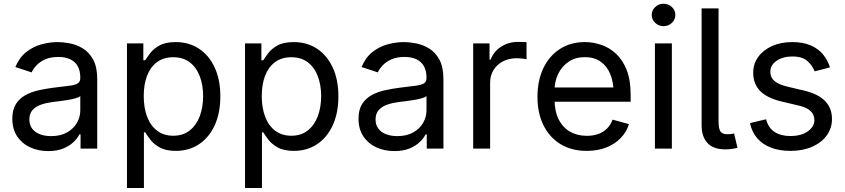

<svg xmlns="http://www.w3.org/2000/svg" viewBox="-20 -771 4386 996"><path d="M230 12.7Q178.2 12.7 136 -6.8Q93.8 -26.4 68.8 -64Q43.9 -101.6 43.9 -155.3Q43.9 -202.1 62.5 -231.4Q81.1 -260.7 112.1 -277.6Q143.1 -294.4 180.7 -302.7Q218.3 -311 256.3 -315.9Q305.2 -322.3 335.9 -325.7Q366.7 -329.1 381.6 -337.4Q396.5 -345.7 396.5 -365.7V-368.7Q396.5 -402.8 383.8 -426.5Q371.1 -450.2 345.7 -462.9Q320.3 -475.6 282.2 -475.6Q243.2 -475.6 215.3 -463.4Q187.5 -451.2 170.2 -432.9Q152.8 -414.6 144 -395.5L59.6 -423.3Q80.6 -473.1 116.2 -501.2Q151.9 -529.3 194.8 -541Q237.8 -552.7 279.8 -552.7Q307.1 -552.7 342 -546.1Q377 -539.6 409.4 -520Q441.9 -500.5 463.1 -462.2Q484.4 -423.8 484.4 -359.9V0H397.9V-74.2H392.1Q382.8 -55.2 362.3 -34.9Q341.8 -14.6 309.1 -1Q276.4 12.7 230 12.7ZM245.1 -64.9Q293.9 -64.9 327.6 -84Q361.3 -103 378.9 -133.5Q396.5 -164.1 396.5 -197.3V-272.9Q391.1 -266.6 373 -261.5Q355 -256.3 331.8 -252.4Q308.6 -248.5 286.9 -245.8Q265.1 -243.2 252.4 -241.7Q220.7 -237.8 193.1 -228.3Q165.5 -218.8 148.9 -200.4Q132.3 -182.1 132.3 -150.9Q132.3 -122.6 147 -103.5Q161.6 -84.5 187 -74.7Q212.4 -64.9 245.1 -64.9Z M638.7 204.1V-545.9H723.6V-458.5H733.4Q742.7 -473.1 759.3 -495.4Q775.9 -517.6 807.1 -535.2Q838.4 -552.7 891.6 -552.7Q960 -552.7 1012 -518.6Q1064 -484.4 1093.5 -421.1Q1123 -357.9 1123 -271.5Q1123 -184.6 1093.8 -121.1Q1064.5 -57.6 1012.5 -22.9Q960.4 11.7 892.1 11.7Q840.3 11.7 808.6 -6.1Q776.9 -23.9 759.8 -46.6Q742.7 -69.3 733.4 -84.5H726.6V204.1ZM878.9 -66.9Q930.2 -66.9 964.6 -94.5Q999 -122.1 1016.4 -168.7Q1033.7 -215.3 1033.7 -272.5Q1033.7 -329.1 1016.6 -374.8Q999.5 -420.4 965.1 -447.3Q930.7 -474.1 878.9 -474.1Q828.6 -474.1 794.4 -448.7Q760.3 -423.3 742.9 -378.2Q725.6 -333 725.6 -272.5Q725.6 -211.9 743.2 -165.5Q760.7 -119.1 795.2 -93Q829.6 -66.9 878.9 -66.9Z M1251 204.1V-545.9H1335.9V-458.5H1345.7Q1355 -473.1 1371.6 -495.4Q1388.2 -517.6 1419.4 -535.2Q1450.7 -552.7 1503.9 -552.7Q1572.3 -552.7 1624.3 -518.6Q1676.3 -484.4 1705.8 -421.1Q1735.4 -357.9 1735.4 -271.5Q1735.4 -184.6 1706.1 -121.1Q1676.8 -57.6 1624.8 -22.9Q1572.8 11.7 1504.4 11.7Q1452.6 11.7 1420.9 -6.1Q1389.2 -23.9 1372.1 -46.6Q1355 -69.3 1345.7 -84.5H1338.9V204.1ZM1491.2 -66.9Q1542.5 -66.9 1576.9 -94.5Q1611.3 -122.1 1628.7 -168.7Q1646 -215.3 1646 -272.5Q1646 -329.1 1628.9 -374.8Q1611.8 -420.4 1577.4 -447.3Q1543 -474.1 1491.2 -474.1Q1440.9 -474.1 1406.7 -448.7Q1372.6 -423.3 1355.2 -378.2Q1337.9 -333 1337.9 -272.5Q1337.9 -211.9 1355.5 -165.5Q1373 -119.1 1407.5 -93Q1441.9 -66.9 1491.2 -66.9Z M2025.9 12.7Q1974.1 12.7 1931.9 -6.8Q1889.6 -26.4 1864.7 -64Q1839.8 -101.6 1839.8 -155.3Q1839.8 -202.1 1858.4 -231.4Q1877 -260.7 1908 -277.6Q1939 -294.4 1976.6 -302.7Q2014.2 -311 2052.2 -315.9Q2101.1 -322.3 2131.8 -325.7Q2162.6 -329.1 2177.5 -337.4Q2192.4 -345.7 2192.4 -365.7V-368.7Q2192.4 -402.8 2179.7 -426.5Q2167 -450.2 2141.6 -462.9Q2116.2 -475.6 2078.1 -475.6Q2039.1 -475.6 2011.2 -463.4Q1983.4 -451.2 1966.1 -432.9Q1948.7 -414.6 1939.9 -395.5L1855.5 -423.3Q1876.5 -473.1 1912.1 -501.2Q1947.8 -529.3 1990.7 -541Q2033.7 -552.7 2075.7 -552.7Q2103 -552.7 2137.9 -546.1Q2172.9 -539.6 2205.3 -520Q2237.8 -500.5 2259 -462.2Q2280.3 -423.8 2280.3 -359.9V0H2193.8V-74.2H2188Q2178.7 -55.2 2158.2 -34.9Q2137.7 -14.6 2105 -1Q2072.3 12.7 2025.9 12.7ZM2041 -64.9Q2089.8 -64.9 2123.5 -84Q2157.2 -103 2174.8 -133.5Q2192.4 -164.1 2192.4 -197.3V-272.9Q2187 -266.6 2168.9 -261.5Q2150.9 -256.3 2127.7 -252.4Q2104.5 -248.5 2082.8 -245.8Q2061 -243.2 2048.3 -241.7Q2016.6 -237.8 1989 -228.3Q1961.4 -218.8 1944.8 -200.4Q1928.2 -182.1 1928.2 -150.9Q1928.2 -122.6 1942.9 -103.5Q1957.5 -84.5 1982.9 -74.7Q2008.3 -64.9 2041 -64.9Z M2434.6 0V-545.9H2519.5V-461.9H2525.4Q2540.5 -503.4 2579.3 -528.6Q2618.2 -553.7 2667 -553.7Q2676.8 -553.7 2690.2 -553.2Q2703.6 -552.7 2711.4 -552.2V-463.9Q2707.5 -464.8 2691.9 -466.8Q2676.3 -468.8 2658.7 -468.8Q2619.6 -468.8 2588.6 -452.4Q2557.6 -436 2540 -407.5Q2522.5 -378.9 2522.5 -341.8V0Z M3023.9 11.7Q2944.8 11.7 2887.5 -23.4Q2830.1 -58.6 2799.1 -121.6Q2768.1 -184.6 2768.1 -268.6Q2768.1 -352.5 2798.3 -416.5Q2828.6 -480.5 2884 -516.6Q2939.5 -552.7 3013.7 -552.7Q3057.1 -552.7 3099.4 -538.3Q3141.6 -523.9 3176 -491.9Q3210.4 -460 3231 -407.7Q3251.5 -355.5 3251.5 -279.8V-243.2H2827.6V-317.4H3204.1L3163.1 -290Q3163.1 -343.8 3146.2 -385.5Q3129.4 -427.2 3096.2 -450.9Q3063 -474.6 3013.7 -474.6Q2964.4 -474.6 2929.2 -450.4Q2894 -426.3 2875.5 -387.5Q2856.9 -348.6 2856.9 -304.2V-254.9Q2856.9 -194.3 2877.9 -152.1Q2898.9 -109.9 2936.8 -88.1Q2974.6 -66.4 3024.4 -66.4Q3056.6 -66.4 3083 -75.7Q3109.4 -85 3128.4 -103.8Q3147.5 -122.6 3157.7 -150.4L3242.7 -127Q3230 -85.9 3199.7 -54.7Q3169.4 -23.4 3124.8 -5.9Q3080.1 11.7 3023.9 11.7Z M3377.4 0V-545.9H3465.3V0ZM3421.9 -635.3Q3397 -635.3 3378.9 -652.3Q3360.8 -669.4 3360.8 -693.4Q3360.8 -717.8 3378.9 -734.6Q3397 -751.5 3421.9 -751.5Q3447.3 -751.5 3465.3 -734.6Q3483.4 -717.8 3483.4 -693.4Q3483.4 -669.4 3465.3 -652.3Q3447.3 -635.3 3421.9 -635.3Z M3742.2 3.9Q3680.7 3.9 3650.1 -29.1Q3619.6 -62 3619.6 -121.1V-727.5H3707.5V-143.1Q3707.5 -105.5 3716.6 -90.1Q3725.6 -74.7 3752.9 -74.7Q3767.1 -74.7 3774.4 -75.7Q3781.7 -76.7 3788.1 -78.6L3805.7 -4.4Q3793.9 -1 3776.9 1.5Q3759.8 3.9 3742.2 3.9Z M4080.6 11.7Q4024.4 11.7 3980.7 -4.6Q3937 -21 3908.7 -53.2Q3880.4 -85.4 3870.6 -132.3L3954.1 -152.3Q3965.8 -107.4 3998.3 -86.4Q4030.8 -65.4 4079.6 -65.4Q4136.7 -65.4 4170.7 -89.8Q4204.6 -114.3 4204.6 -147.9Q4204.6 -176.3 4184.8 -195.1Q4165 -213.9 4124.5 -223.1L4033.7 -244.6Q3959.5 -262.2 3923.3 -299.1Q3887.2 -335.9 3887.2 -393.6Q3887.2 -440.4 3913.6 -476.3Q3939.9 -512.2 3985.6 -532.5Q4031.2 -552.7 4089.4 -552.7Q4145.5 -552.7 4184.8 -535.9Q4224.1 -519 4248.8 -489.5Q4273.4 -460 4285.6 -421.4L4206.1 -400.9Q4194.8 -430.2 4168.7 -454.1Q4142.6 -478 4089.8 -478Q4041 -478 4008.5 -455.6Q3976.1 -433.1 3976.1 -398.9Q3976.1 -368.7 3998 -350.3Q4020 -332 4067.9 -320.8L4150.4 -301.3Q4224.6 -283.7 4260.3 -246.8Q4295.9 -210 4295.9 -153.8Q4295.9 -106 4268.8 -68.6Q4241.7 -31.2 4193.1 -9.8Q4144.5 11.7 4080.6 11.7Z"/></svg>

Font: Inter Variable LoSnoCo
Style: Regular
Weight: 400
Designer: Rasmus Andersson
Foundry: rsms
Version: Version 4.000;git-a52131595; featfreeze: case,dlig,ss01,ss02